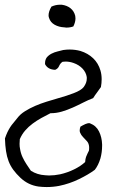

<svg xmlns="http://www.w3.org/2000/svg" viewBox="-40 -710 478 795"><path d="M263.7 -600.6Q251 -595.7 234.4 -595.7Q230.5 -595.7 226.6 -596.7Q204.1 -597.7 186.5 -607.4Q168.9 -617.2 163.1 -635.7Q161.1 -640.6 161.1 -646.5Q161.1 -662.1 172.9 -682.6Q190.4 -690.4 207 -690.4H215.8Q237.3 -687.5 252 -675.8Q266.6 -664.1 271.5 -644.5Q272.5 -639.6 272.5 -633.8Q272.5 -618.2 263.7 -600.6ZM377.9 -349.6Q370.1 -337.9 361.8 -327.1Q353.5 -316.4 345.7 -303.7Q325.2 -295.9 304.2 -285.2Q283.2 -274.4 261.2 -264.6Q239.3 -254.9 216.3 -248Q193.4 -241.2 168.9 -241.2Q149.4 -231.4 130.9 -221.2Q112.3 -210.9 95.2 -198.2Q78.1 -185.5 64.5 -169.9Q50.8 -154.3 42 -133.8Q41 -123 41 -114.3Q41 -102.5 43 -93.8Q45.9 -75.2 53.2 -59.6Q60.5 -43.9 69.8 -29.8Q79.1 -15.6 87.9 -2.9Q114.3 13.7 146.5 15.6Q154.3 16.6 163.1 16.6Q185.5 16.6 209 11.7Q239.3 4.9 267.1 -8.8Q294.9 -22.5 312.5 -39.1Q313.5 -52.7 316.4 -60.5Q319.3 -68.4 322.3 -74.2Q325.2 -80.1 328.1 -85.9Q329.1 -89.8 329.1 -96.7V-101.6Q328.1 -116.2 320.3 -125Q312.5 -133.8 304.2 -142.1Q295.9 -150.4 292 -160.2Q290 -164.1 290 -169.9Q290 -176.8 293 -185.5Q300.8 -190.4 313.5 -196.3Q323.2 -200.2 329.1 -200.2Q331.1 -200.2 333 -199.2Q358.4 -189.5 370.1 -165.5Q381.8 -141.6 382.8 -112.3V-106.4Q382.8 -80.1 376 -54.7Q367.2 -25.4 352.5 -6.8Q326.2 12.7 287.1 31.7Q248 50.8 205.1 59.6Q179.7 64.5 153.3 64.5Q136.7 64.5 120.1 62.5Q77.1 56.6 44.9 26.4Q27.3 9.8 15.1 -6.8Q2.9 -23.4 -4.4 -42.5Q-11.7 -61.5 -15.1 -84.5Q-18.6 -107.4 -19.5 -136.7Q-14.6 -151.4 -9.3 -162.6Q-3.9 -173.8 2 -183.1Q7.8 -192.4 15.6 -201.2Q23.4 -210 32.2 -221.7Q43.9 -237.3 63.5 -249.5Q83 -261.7 105.5 -271.5Q127.9 -281.2 153.3 -289.1Q178.7 -296.9 202.1 -303.7Q234.4 -312.5 265.1 -324.2Q295.9 -335.9 306.6 -349.6Q319.3 -367.2 319.3 -383.8V-390.6Q316.4 -410.2 301.8 -425.8Q287.1 -441.4 264.6 -449.2Q248 -455.1 231.4 -455.1Q225.6 -455.1 218.8 -454.1Q209 -447.3 204.6 -436.5Q200.2 -425.8 188.5 -420.9Q158.2 -421.9 146.5 -444.3V-448.2Q146.5 -461.9 153.3 -471.7Q161.1 -481.4 173.3 -487.8Q185.5 -494.1 198.7 -497.1Q211.9 -500 221.7 -502.9Q235.4 -504.9 248 -504.9Q271.5 -504.9 293 -499Q324.2 -489.3 345.7 -468.8Q367.2 -448.2 376 -418Q380.9 -401.4 380.9 -381.8Q380.9 -366.2 377.9 -349.6Z"/></svg>

Font: Crafty Girls
Style: Regular
Weight: 400
Designer: Crystal Kluge
Foundry: Font Diner, Inc DBA Tart Workshop
Version: Version 1.001